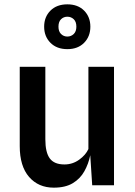

<svg xmlns="http://www.w3.org/2000/svg" viewBox="-20 -854 622 885"><path d="M228 11Q157 11 114 -38.5Q71 -88 71 -180.5V-546H189V-212Q189 -151.5 209.5 -123.8Q230 -96 277 -96Q314.5 -96 344.8 -117.8Q375 -139.5 387.5 -167V-546H505.5V0H405L396 -138.5Q388 -99 369 -64.8Q350 -30.5 315.8 -9.8Q281.5 11 228 11ZM290.5 -627.5Q241.5 -627.5 212.5 -656.8Q183.5 -686 183.5 -731Q183.5 -776 212.5 -805Q241.5 -834 290.5 -834Q339 -834 367.8 -805Q396.5 -776 396.5 -731Q396.5 -686 367.8 -656.8Q339 -627.5 290.5 -627.5ZM290.5 -685.5Q307.5 -685.5 319.8 -697.2Q332 -709 332 -731Q332 -754 319.8 -765.5Q307.5 -777 290.5 -777Q273.5 -777 261.5 -765.5Q249.5 -754 249.5 -731Q249.5 -709 261.5 -697.2Q273.5 -685.5 290.5 -685.5Z"/></svg>

Font: Spline Sans Medium
Style: Regular
Weight: 500
Designer: Eben Sorkin, Mirko Velimirovic
Foundry: Sorkin Type
Version: Version 1.000; ttfautohint (v1.8.3)